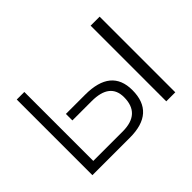

<svg xmlns="http://www.w3.org/2000/svg" viewBox="-106 -716 920 920"><g transform="rotate(-45 354.0 -256.5)"><path d="M573.7 0V-512.7H634.8V0ZM124.5 -512.7V-45.4H323.7Q444.8 -45.4 444.8 -157.2Q444.8 -253.4 321.8 -253.4H190.9V-297.4H321.3Q497.1 -297.4 497.1 -152.8Q497.1 0 327.1 0H73.2V-512.7Z"/></g></svg>

Font: Sansation Light
Style: Light
Weight: 300
Designer: Bernd Montag
Version: Version 1.301